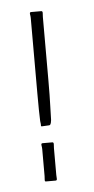

<svg xmlns="http://www.w3.org/2000/svg" viewBox="-40 -462 241 490"><g transform="rotate(-5 80.0 -217.0)"><path d="M85 -155Q84 -147 82.5 -144.5Q81 -142 79 -142L60 -141Q59 -141 58 -142V-147L57 -155Q56 -176 56 -226Q56 -276 56 -364V-419Q56 -423 55 -428.5Q54 -434 58 -434H84Q88 -434 87.5 -428.5Q87 -423 87 -419V-364V-259Q87 -216 86 -189.5Q85 -163 85 -155ZM83 0H58Q55 0 55.5 -5Q56 -10 56 -14V-83Q56 -87 55 -92.5Q54 -98 58 -98H83Q87 -98 86.5 -92.5Q86 -87 86 -83V-14Q86 -10 86.5 -5Q87 0 83 0Z"/></g></svg>

Font: Chathura
Style: Regular
Weight: 400
Designer: Appaji Ambarisha Darbha
Foundry: Aditya Fonts
Version: Version 1.001 2016